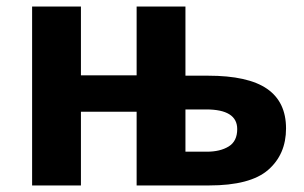

<svg xmlns="http://www.w3.org/2000/svg" viewBox="-20 -566 928 586"><path d="M546 -546V-335H615Q737 -335 795 -295Q853 -255 853 -174Q853 -95 798.5 -47.5Q744 0 618 0H397V-225H227V0H78V-546H227V-336H397V-546ZM609 -232H546V-103H611Q652 -103 678 -119Q704 -135 704 -172Q704 -232 609 -232Z"/></svg>

Font: RS Noto Sans
Style: Bold
Weight: 700
Designer: Monotype Design Team
Foundry: Monotype Imaging Inc.
Version: Version 3.10